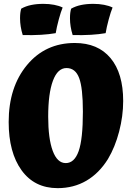

<svg xmlns="http://www.w3.org/2000/svg" viewBox="-20 -956 689 996"><path d="M368 -733Q488 -733 553.5 -654.5Q619 -576 619 -432Q619 -354 598 -273.5Q577 -193 540 -131Q494 -57 428 -18.5Q362 20 279 20Q159 20 92 -72.5Q25 -165 25 -323Q25 -504 120 -618.5Q215 -733 368 -733ZM321 -110Q366 -110 388 -172Q410 -234 410 -377Q410 -500 390.5 -551.5Q371 -603 325 -603Q279 -603 254.5 -537Q230 -471 230 -351Q230 -237 253.5 -173.5Q277 -110 321 -110ZM205 -936Q235 -936 261 -931Q287 -926 305 -917Q296 -896 285 -855.5Q274 -815 269 -784Q235 -778 193 -775.5Q151 -773 98 -774Q91 -796 87.5 -818Q84 -840 84 -861Q84 -877 85.5 -889Q87 -901 90 -911Q113 -924 141.5 -930Q170 -936 205 -936ZM464 -936Q494 -936 520 -931Q546 -926 564 -917Q555 -896 544 -855.5Q533 -815 528 -784Q494 -778 452 -775.5Q410 -773 357 -774Q350 -796 346.5 -818Q343 -840 343 -861Q343 -877 344.5 -889Q346 -901 349 -911Q372 -924 400.5 -930Q429 -936 464 -936Z"/></svg>

Font: Atma
Style: Bold
Weight: 700
Designer: Gregori Vincens, Jeremie Hornus, Riccardo Olocco, Yoann Minet.
Foundry: black foundry
Version: Version 1.102;PS 1.100;hotconv 1.0.86;makeotf.lib2.5.63406